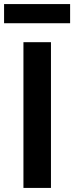

<svg xmlns="http://www.w3.org/2000/svg" viewBox="-44 -922 364 942"><path d="M206 0H71V-715H206ZM300 -808H-24V-902H300Z"/></svg>

Font: Wix Madefor Display
Style: Bold
Weight: 700
Designer: Dalton Maag Ltd
Foundry: Dalton Maag Ltd
Version: Version 3.100